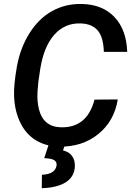

<svg xmlns="http://www.w3.org/2000/svg" viewBox="-20 -741 678 983"><path d="M583 -231.9Q564.9 -120.6 482.9 -54.4Q400.9 11.7 283.2 9.8Q215.3 8.3 164.3 -22.5Q113.3 -53.2 84.5 -112.1Q55.7 -170.9 52.2 -245.1Q49.3 -300.8 65.9 -396.7Q82.5 -492.7 129.6 -568.8Q176.8 -645 245.4 -683.6Q314 -722.2 397.9 -720.7Q503.9 -718.8 565.7 -654.1Q627.4 -589.4 631.3 -475.6H511.7Q509.3 -551.8 479.7 -585.7Q450.2 -619.6 392.1 -621.1Q312.5 -623.5 258.8 -564Q205.1 -504.4 186.5 -390.6L176.8 -325.7L172.4 -275.9Q168.5 -225.6 179.4 -181.4Q190.4 -137.2 218.3 -114Q246.1 -90.8 289.1 -89.4Q425.3 -84 463.9 -231ZM312 0.5 302.7 29.3Q333 36.1 348.4 56.9Q363.8 77.6 363.3 108.4Q362.3 161.6 318.8 190.7Q275.4 219.7 193.8 222.7L194.8 153.8Q261.7 150.9 269.5 106.9Q273.9 77.6 233.9 71.3L206.5 68.4L228.5 1.5Z"/></svg>

Font: RobotoDraft Medium
Style: Italic
Weight: 500
Italic angle: -12°
Version: Version 2.001152; 2014